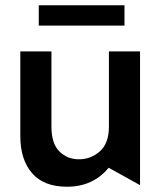

<svg xmlns="http://www.w3.org/2000/svg" viewBox="-20 -698 607 728"><path d="M234 10Q333 10 392 -62L511 4V-503H393V-218Q393 -155 359 -124.5Q325 -94 279 -94Q235 -94 205 -124Q175 -154 175 -218V-503H57V-182Q57 -93 101.5 -41.5Q146 10 234 10ZM452 -678H127V-601H452Z"/></svg>

Font: Geom Medium
Style: Bold
Weight: 500
Version: Version 1.102